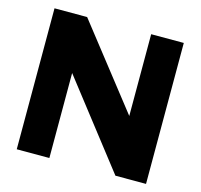

<svg xmlns="http://www.w3.org/2000/svg" viewBox="-102 -811 962 921"><g transform="rotate(15 379.0 -350.0)"><path d="M58 -700H220L538 -294V-700H700V0H548L220 -422V0H58Z"/></g></svg>

Font: Rosa Sans Black
Style: Regular
Weight: 900
Designer: Pentagram / MCKL
Foundry: Pentagram / MCKL
Version: Version 1.005;September 16, 2019;FontCreator 11.5.0.2425 64-